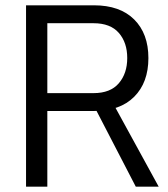

<svg xmlns="http://www.w3.org/2000/svg" viewBox="-20 -696 625 716"><path d="M394 -324.5H318.2L486.3 0H571.7ZM156.5 0V-282.1H330.5Q427.7 -282.1 480.5 -335.2Q533.4 -388.3 533.4 -479.4Q533.4 -570.6 480.4 -623.4Q427.3 -676.2 330.5 -676.2H77.1V0ZM156.5 -609.4H328.8Q391.8 -609.4 423.2 -573.2Q454.5 -537.1 454.5 -479.6Q454.5 -422.2 423.1 -385.5Q391.7 -348.7 328.8 -348.7H156.5Z"/></svg>

Font: Estedad VF
Style: Regular
Weight: 100
Designer: Amin Abedi
Version: Version 7.3